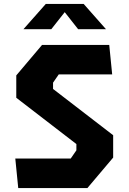

<svg xmlns="http://www.w3.org/2000/svg" viewBox="-20 -959 660 979"><path d="M73 0H425.5L557 -155.5V-269.5L250.5 -505.5V-537.5L279.5 -579.5H552L537 -730H194.5L63 -574.5V-460.5L369.5 -224.5V-192.5L340.5 -150.5H58ZM99.5 -810H241.5L310 -897L378.5 -810H520.5L406.5 -939H213.5Z"/></svg>

Font: Monaspace Krypton ExtraBold
Style: Regular
Weight: 800
Designer: Riley Cran & the Lettermatic Team
Foundry: Lettermatic
Version: Version 1.101 (Monaspace Krypton)